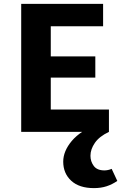

<svg xmlns="http://www.w3.org/2000/svg" viewBox="-20 -678 625 987"><path d="M540 0H89V-658H510V-543H241V-115H540ZM137 -279V-388H470V-279ZM463 289Q387 289 346 251Q305 213 305 153Q305 99 349 46.5Q393 -6 493 -48L540 0Q491 23 468 56Q445 89 445 123Q445 152 462 175Q479 198 517 198Q525 198 535 196Q545 194 554 190L583 252Q557 270 528 279.5Q499 289 463 289Z"/></svg>

Font: Ysabeau ExtraBold
Style: Regular
Weight: 800
Designer: Christian Thalmann (Catharsis Fonts)
Version: Version 2.002